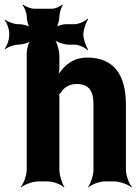

<svg xmlns="http://www.w3.org/2000/svg" viewBox="-46 -788 609 834"><path d="M287 -423C339 -423 360 -395 360 -334V-50C360 -26 347 11 337 24L339 26C350 14 386 0 410 0H451C475 0 512 14 525 26L527 24C515 11 501 -26 501 -50V-333C501 -460 451 -538 332 -538C286 -538 252 -518 227 -490C218 -480 206 -464 201 -455L205 -453C209 -463 212 -481 212 -496V-544C212 -568 201 -608 188 -620L186 -618C198 -605 234 -594 254 -594H279C296 -594 325 -581 334 -570L337 -573C328 -584 316 -618 316 -639C316 -659 328 -693 337 -704L334 -707C325 -696 296 -683 279 -683H241C227 -683 202 -676 194 -668L197 -665C205 -673 212 -701 212 -717C212 -732 220 -757 227 -765L224 -768C217 -760 194 -750 179 -750H104C88 -750 63 -760 55 -768L52 -765C60 -757 70 -732 70 -717C70 -701 77 -673 85 -665L88 -668C80 -676 52 -683 37 -683H32C14 -683 -14 -694 -24 -703L-26 -701C-17 -691 -6 -663 -6 -645V-632C-6 -614 -17 -586 -26 -576L-24 -574C-14 -583 14 -594 32 -594C50 -594 81 -602 90 -612L88 -614C78 -605 70 -574 70 -556V-50C70 -26 56 11 44 24L46 26C59 14 96 0 120 0H162C186 0 221 14 232 26L234 24C224 11 212 -26 212 -50V-362C212 -365 212 -379 210 -380L208 -377C209 -376 216 -383 218 -385C232 -408 254 -423 287 -423Z"/></svg>

Font: Asimov
Style: EdgeNar
Weight: 500
Designer: Google
Version: Version 2.000980: 2014